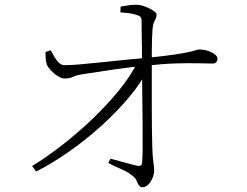

<svg xmlns="http://www.w3.org/2000/svg" viewBox="-20 -779 1040 807"><path d="M115 -81Q177 -119 243 -170.5Q309 -222 370.5 -281Q432 -340 481.5 -401Q531 -462 559 -520L603 -521L601 -489Q575 -433 524 -372Q473 -311 407.5 -251.5Q342 -192 270.5 -142Q199 -92 132 -58ZM579 8Q569 8 563.5 -0.5Q558 -9 554 -19.5Q550 -30 542 -36Q522 -54 490 -68Q458 -82 435 -94L444 -112Q472 -105 505.5 -95.5Q539 -86 558 -82Q576 -79 577 -94Q579 -111 579.5 -150Q580 -189 579.5 -239Q579 -289 578.5 -341Q578 -393 577.5 -438Q577 -483 577 -510Q577 -545 576.5 -579.5Q576 -614 575.5 -643Q575 -672 575 -691Q575 -705 569 -709.5Q563 -714 549 -718Q536 -722 519.5 -724Q503 -726 486 -727L487 -751Q499 -753 515.5 -756Q532 -759 551 -759Q570 -759 590 -751.5Q610 -744 624 -734.5Q638 -725 638 -718Q638 -707 634.5 -700.5Q631 -694 627 -685Q623 -676 621 -656Q620 -640 619 -615Q618 -590 618 -564.5Q618 -539 618 -519Q618 -483 618 -434Q618 -385 618 -334Q618 -283 618.5 -238Q619 -193 620 -165Q621 -131 623 -112Q625 -93 626.5 -82.5Q628 -72 628 -63Q628 -47 621 -30.5Q614 -14 603 -3Q592 8 579 8ZM250 -449Q239 -449 223 -459Q207 -469 194 -483Q181 -497 177 -507Q173 -517 172 -533.5Q171 -550 171 -560L193 -568Q209 -537 222.5 -520.5Q236 -504 253 -505Q275 -505 317 -508.5Q359 -512 410 -517.5Q461 -523 511 -528Q561 -533 599 -536Q677 -544 719 -550.5Q761 -557 779.5 -561.5Q798 -566 804.5 -568.5Q811 -571 818 -571Q831 -571 844 -568Q857 -565 868.5 -559.5Q880 -554 887 -547Q894 -540 894 -531Q894 -524 889 -518Q884 -512 875 -512Q851 -512 813 -513Q775 -514 721 -512.5Q667 -511 594 -503Q527 -497 455.5 -486.5Q384 -476 334 -468Q303 -464 288 -456.5Q273 -449 250 -449Z"/></svg>

Font: Noto Serif JP ExtraLight
Style: Regular
Weight: 200
Designer: Ryoko NISHIZUKA  (kana & ideographs); Frank Grießhammer (Latin, Greek & Cyrillic); Wenlong ZHANG  (bopomofo); Sandoll Co
Foundry: Adobe
Version: Version 2.002-H1;hotconv 1.1.0;makeotfexe 2.6.0